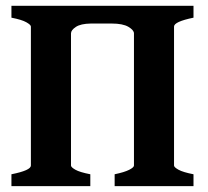

<svg xmlns="http://www.w3.org/2000/svg" viewBox="-20 -635 709 655"><path d="M19 0V-40.5Q85.4 -53.7 85.4 -70.3V-544.4Q85.4 -550.3 69.8 -559.1Q54.2 -567.9 19 -574.7V-615.2H640.1V-574.7Q573.7 -561 573.7 -544.4V-70.3Q573.7 -64.5 589.1 -55.9Q604.5 -47.4 640.1 -40.5V0H371.1V-40.5Q404.3 -47.4 420.7 -55.7Q437 -64 437 -70.3V-521Q437 -532.2 418 -543.5Q398.9 -554.7 361.3 -554.7H290Q255.4 -554.2 238.8 -543.2Q222.2 -532.2 222.2 -521V-70.3Q222.2 -64.5 237.3 -55.9Q252.4 -47.4 288.1 -40.5V0Z"/></svg>

Font: Gentium Book Plus
Style: Bold
Weight: 700
Designer: Victor Gaultney, Annie Olsen, Iska Routamaa, Becca Hirsbrunner
Foundry: SIL International
Version: Version 6.101